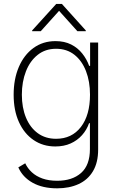

<svg xmlns="http://www.w3.org/2000/svg" viewBox="-20 -768 615 1003"><path d="M278.8 215.8Q202.1 215.8 150.1 186.5Q98.1 157.2 75.7 106.4L111.8 85Q124 111.3 146.5 132.1Q168.9 152.8 201.9 164.6Q234.9 176.3 278.8 176.3Q357.4 176.3 403.6 135.5Q449.7 94.7 449.7 11.2V-124.5H445.3Q433.1 -89.4 408.4 -61.8Q383.8 -34.2 348.9 -18.6Q314 -2.9 269 -2.9Q204.6 -2.9 155.5 -36.4Q106.4 -69.8 78.9 -130.4Q51.3 -190.9 51.3 -272.9Q51.3 -355 78.4 -418.2Q105.5 -481.4 154.8 -517.3Q204.1 -553.2 270 -553.2Q316.9 -553.2 351.6 -535.6Q386.2 -518.1 409.7 -488.5Q433.1 -459 445.8 -423.8H450.7V-545.9H492.7V13.2Q492.7 81.1 465.8 126.2Q439 171.4 390.6 193.6Q342.3 215.8 278.8 215.8ZM272.9 -43Q355 -43 402.6 -104.7Q450.2 -166.5 450.2 -273.4Q450.2 -342.3 429.2 -396.5Q408.2 -450.7 368.7 -481.9Q329.1 -513.2 272.9 -513.2Q216.8 -513.2 176.8 -481.4Q136.7 -449.7 115.5 -395.3Q94.2 -340.8 94.2 -273.4Q94.2 -205.6 115.7 -153.6Q137.2 -101.6 177.2 -72.3Q217.3 -43 272.9 -43ZM384.3 -605 288.6 -711.4 192.9 -605H147.9V-608.9L273.9 -747.6H303.2L428.2 -608.9V-605Z"/></svg>

Font: Inter Tight ExtraLight
Style: Regular
Weight: 250
Designer: Rasmus Andersson
Foundry: rsms
Version: Version 3.004